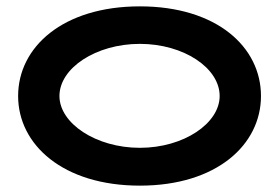

<svg xmlns="http://www.w3.org/2000/svg" viewBox="-20 -576 869 604"><path d="M37 -274C37 -121 178 8 420 8C662 8 801 -121 801 -274C801 -428 662 -556 420 -556C178 -556 37 -428 37 -274ZM167 -274C167 -362 282 -438 420 -438C558 -438 671 -362 671 -274C671 -188 558 -111 420 -111C282 -111 167 -188 167 -274Z"/></svg>

Font: Ampere
Style: SCSuExt
Weight: 400
Version: Version 1